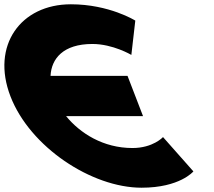

<svg xmlns="http://www.w3.org/2000/svg" viewBox="-156 -860 996 895"><path d="M461.5 -170C325.2 -170 217.6 -238.6 152.2 -318.5H510.8L438.4 -506.5H79.6C83.5 -586.2 138.2 -655 274.7 -655C370.7 -655 456.3 -604 456.3 -604L474.7 -764C474.7 -764 353.4 -840 174.4 -840C-59.6 -840 -198.6 -648 -107.3 -411C-16.4 -175 270.8 15 503.8 15C682.8 15 745.5 -61 745.5 -61L603.9 -221C603.9 -221 557.5 -170 461.5 -170Z"/></svg>

Font: Hussar
Style: BdOpOblFour
Weight: 700
Foundry: Cannot Into Space Fonts
Version: Version 2.00